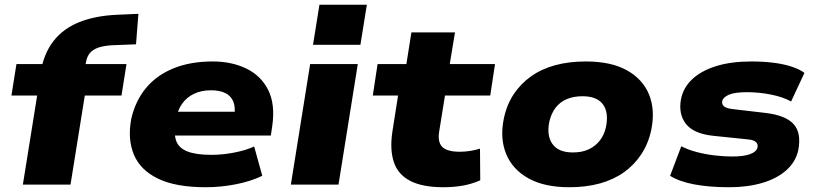

<svg xmlns="http://www.w3.org/2000/svg" viewBox="-20 -775 3423 806"><path d="M76 0 136 -374H28L49 -506H216L146 -444L150 -468Q163 -549 204 -602Q245 -655 312.5 -682Q380 -709 471 -713L561 -717L551 -589L449 -585Q417 -583 394 -575.5Q371 -568 358 -553Q345 -538 341 -514L336 -488L317 -506H511L490 -374H336L276 0Z M844 11Q718 11 643.5 -25Q569 -61 542 -126Q515 -191 531 -276Q548 -351 592.5 -405Q637 -459 708 -488Q779 -517 873 -517Q952 -517 1013.5 -487.5Q1075 -458 1105.5 -398Q1136 -338 1123 -247L1117 -206H681L697 -306H980L964 -289Q969 -326 959 -349.5Q949 -373 925.5 -384.5Q902 -396 866 -396Q826 -396 795 -381.5Q764 -367 744.5 -339.5Q725 -312 718 -272L716 -260Q709 -214 719.5 -184Q730 -154 766 -139.5Q802 -125 867 -125Q915 -125 963.5 -134.5Q1012 -144 1047 -160L1081 -37Q1031 -13 968 -1Q905 11 844 11Z M1294 -587 1321 -755H1520L1493 -587ZM1201 0 1282 -506H1482L1401 0Z M1841 11Q1754 11 1702.5 -15.5Q1651 -42 1633.5 -94Q1616 -146 1627 -221L1651 -374H1545L1565 -506H1686L1707 -639H1890L1868 -506H2058L2038 -374H1848L1824 -225Q1816 -179 1836.5 -158.5Q1857 -138 1910 -138Q1932 -138 1954 -141.5Q1976 -145 1995 -151L1996 -18Q1959 -2 1921.5 4.5Q1884 11 1841 11Z M2370 11Q2265 11 2198 -26.5Q2131 -64 2104.5 -129.5Q2078 -195 2095 -277Q2107 -335 2136.5 -379.5Q2166 -424 2210 -455Q2254 -486 2311.5 -501.5Q2369 -517 2439 -517Q2545 -517 2611.5 -480Q2678 -443 2704.5 -378.5Q2731 -314 2714 -230Q2702 -173 2672.5 -128Q2643 -83 2599.5 -52Q2556 -21 2498.5 -5Q2441 11 2370 11ZM2385 -135Q2423 -135 2451 -148Q2479 -161 2498 -185Q2517 -209 2524 -243Q2536 -303 2511 -337Q2486 -371 2425 -371Q2388 -371 2359.5 -359Q2331 -347 2312.5 -323Q2294 -299 2286 -264Q2274 -205 2299.5 -170Q2325 -135 2385 -135Z M3041 11Q2957 11 2894 -1Q2831 -13 2793 -37L2840 -161Q2869 -146 2905.5 -136.5Q2942 -127 2981 -122.5Q3020 -118 3054 -118Q3102 -118 3129 -128Q3156 -138 3160 -156Q3163 -170 3153 -179Q3143 -188 3118 -190L2973 -205Q2891 -214 2859 -255.5Q2827 -297 2839 -360Q2849 -408 2886.5 -443Q2924 -478 2986.5 -497.5Q3049 -517 3134 -517Q3185 -517 3228 -511.5Q3271 -506 3304 -495Q3337 -484 3357 -469L3301 -349Q3267 -368 3216.5 -378Q3166 -388 3116 -388Q3063 -388 3039 -377Q3015 -366 3012 -351Q3009 -338 3019 -329Q3029 -320 3056 -317L3193 -301Q3278 -291 3311.5 -254Q3345 -217 3331 -144Q3320 -95 3280.5 -60Q3241 -25 3179.5 -7Q3118 11 3041 11Z"/></svg>

Font: Nunito Sans 7pt SemiExpanded Black
Style: Italic
Weight: 900
Width: 6
Italic angle: -9°
Designer: Vernon Adams
Foundry: Vernon Adams
Version: Version 3.101;gftools[0.9.27]